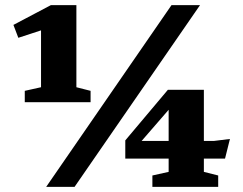

<svg xmlns="http://www.w3.org/2000/svg" viewBox="-20 -724 941 744"><path d="M139 -386V-672.5L170 -616.5L51 -577.5L32 -627.5L177 -704H276V-386L331 -372V-328H76V-372ZM159 0 644.5 -704H755L269 0ZM633.5 -342 669 -339.5 502 -147 493.5 -178H810L871 -185.5L852 -109.5H465.5V-180L630.5 -376H770V-58L825.5 -44V0H570.5V-44L633.5 -58Z"/></svg>

Font: Newsreader 7pt
Style: Bold
Weight: 700
Designer: Hugues Gentile
Foundry: Production Type
Version: Version 1.003